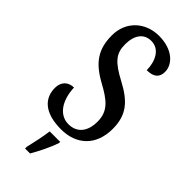

<svg xmlns="http://www.w3.org/2000/svg" viewBox="-297 -772 1040 1040"><g transform="rotate(45 223.0 -251.5)"><path d="M217 10C333 10 413 -62 413 -190C413 -296 365 -351 263 -405C164 -457 136 -493 136 -561C136 -631 167 -675 224 -675C287 -675 318 -612 318 -545C370 -545 395 -566 395 -609C395 -665 340 -724 234 -724C131 -724 51 -653 51 -545C51 -438 95 -378 193 -324C281 -276 327 -240 327 -159C327 -84 290 -38 225 -38C157 -38 110 -101 106 -200C65 -200 34 -174 34 -126C34 -49 86 10 217 10ZM152 208V221H190C215 179 247 113 261 71V61H181C175 109 162 164 152 208Z"/></g></svg>

Font: Noto Serif Bengali ExtraCondensed Medium
Style: Regular
Weight: 500
Width: 2
Designer: Juan Bruce, Universal Thirst, Indian Type Foundry and the Monotype Design Team.
Foundry: Monotype Imaging Inc.
Version: Version 2.003